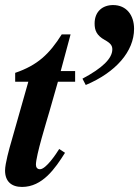

<svg xmlns="http://www.w3.org/2000/svg" viewBox="-31 -730 550 759"><path d="M308 -394C427 -444 499 -527 499 -616C499 -670 469 -710 416 -710C375 -710 343 -685 343 -637C343 -610 351 -590 383 -572C407 -559 413 -549 413 -535C413 -499 374 -461 295 -419ZM266 -407V-449H209L248 -594H213C164 -516 117 -472 29 -442V-407H81L14 -171C6 -144 -11 -83 -11 -56C-11 -13 14 9 56 9C137 9 187 -64 226 -126L203 -141C192 -123 151 -61 127 -61C116 -61 111 -69 111 -79C111 -115 153 -250 164 -288L198 -407Z"/></svg>

Font: STIXGeneral
Style: Bold Italic
Weight: 700
Italic angle: -16.33°
Designer: MicroPress Inc., with final additions and corrections provided by Coen Hoffman, Elsevier (retired)
Version: Version 1.1.0